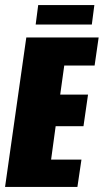

<svg xmlns="http://www.w3.org/2000/svg" viewBox="-30 -739 410 759"><path d="M-10 0 74 -591H360L344 -480H224L208 -365H318L300 -240H190L172 -108H292L276 0ZM111 -642 121 -719H343L333 -642Z"/></svg>

Font: Alumni Sans Black
Style: Italic
Weight: 900
Italic angle: -8°
Version: Version 1.016